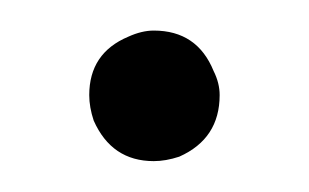

<svg xmlns="http://www.w3.org/2000/svg" viewBox="-20 -101 201 125"><path d="M38.1 -39.1Q38.1 -66.4 63.5 -77.1Q72.3 -81.1 80.1 -81.1Q108.4 -81.1 119.1 -54.7Q123 -46.9 123 -39.1Q123 -10.7 96.7 1Q87.9 3.9 80.1 3.9Q52.7 3.9 41 -22.5Q38.1 -31.2 38.1 -39.1Z"/></svg>

Font: Post No Bills Colombo
Style: Regular
Weight: 400
Designer: Kosala Senevirathne, Siva Puranthara, Lasantha Premarathna, Tharique Azeez
Foundry: Mooniak
Version: Version 1.220 ; ttfautohint (v1.6)